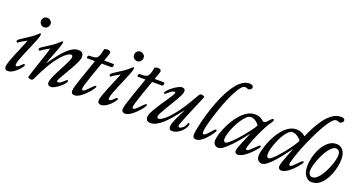

<svg xmlns="http://www.w3.org/2000/svg" viewBox="-43 -1369 3778 2022"><g transform="rotate(20 1845.5 -358.0)"><path d="M254 -465Q254 -449 240 -412Q226 -375 205 -326.5Q184 -278 163 -229Q142 -180 128 -140.5Q114 -101 114 -81Q114 -66 124 -66Q138 -66 152 -78.5Q166 -91 177.5 -103Q189 -115 196 -115Q206 -115 206 -103Q206 -98 193 -80Q180 -62 158.5 -40.5Q137 -19 110 -3Q83 13 54 13Q41 13 30.5 4Q20 -5 20 -22Q20 -42 32.5 -79.5Q45 -117 63.5 -162Q82 -207 100 -249.5Q118 -292 130.5 -322.5Q143 -353 143 -360Q124 -346 97 -332.5Q70 -319 53 -302Q47 -303 42 -306.5Q37 -310 37 -317Q37 -328 56 -342Q75 -356 105.5 -374.5Q136 -393 170.5 -417Q205 -441 236 -472Q242 -478 246 -478Q254 -478 254 -465ZM259 -551Q237 -551 221.5 -566Q206 -581 206 -603Q206 -624 220 -640.5Q234 -657 256 -657Q278 -657 295 -643Q312 -629 312 -606Q312 -584 297 -567.5Q282 -551 259 -551Z M501 -465Q501 -455 492.5 -428Q484 -401 471 -367Q458 -333 445 -299.5Q432 -266 422.5 -240.5Q413 -215 411 -207H414Q429 -228 450.5 -258.5Q472 -289 498.5 -322Q525 -355 555.5 -384.5Q586 -414 618 -432Q650 -450 683 -450Q709 -450 721.5 -440.5Q734 -431 738 -418Q742 -405 742 -394Q742 -373 726 -336.5Q710 -300 686 -257.5Q662 -215 638 -174.5Q614 -134 598 -105Q582 -76 582 -67Q582 -61 585.5 -58.5Q589 -56 593 -56Q607 -56 622.5 -66Q638 -76 652 -89.5Q666 -103 675 -111Q679 -113 680 -113Q685 -113 687.5 -109Q690 -105 690 -101Q690 -92 674.5 -73Q659 -54 635 -34Q611 -14 585.5 0.5Q560 15 540 15Q501 15 501 -22Q501 -41 515.5 -76Q530 -111 551.5 -153Q573 -195 594.5 -235.5Q616 -276 630.5 -308Q645 -340 645 -354Q645 -378 625 -378Q607 -378 569 -349Q531 -320 478 -247Q425 -174 362 -43Q352 -23 343.5 -5Q335 13 321 13Q308 13 299 9.5Q290 6 282 2Q282 -4 290.5 -31.5Q299 -59 312 -98.5Q325 -138 339.5 -181Q354 -224 367 -263.5Q380 -303 388.5 -330Q397 -357 397 -363Q377 -350 347.5 -334Q318 -318 300 -302Q295 -303 289.5 -306.5Q284 -310 284 -317Q284 -328 303 -341.5Q322 -355 352.5 -373.5Q383 -392 417.5 -416.5Q452 -441 483 -472Q489 -478 493 -478Q501 -478 501 -465Z M960 -399Q933 -324 909.5 -257Q886 -190 872 -143.5Q858 -97 858 -85Q858 -66 870 -66Q881 -66 897 -80Q913 -94 930 -112Q947 -130 961.5 -144Q976 -158 983 -158Q992 -158 992 -147Q992 -144 980.5 -126.5Q969 -109 949 -86Q929 -63 904 -40Q879 -17 852.5 -2Q826 13 800 13Q788 13 777 4Q766 -5 766 -24Q766 -42 777.5 -82Q789 -122 807.5 -175.5Q826 -229 846.5 -287.5Q867 -346 885 -399H800Q796 -399 794.5 -402.5Q793 -406 793 -410Q793 -417 796.5 -424.5Q800 -432 807 -432Q829 -432 851 -433.5Q873 -435 889 -443Q901 -449 909.5 -467.5Q918 -486 924 -509Q930 -532 933 -551Q947 -559 967 -559Q982 -559 993.5 -553Q1005 -547 1005 -533Q1005 -530 1004.5 -527.5Q1004 -525 1003 -522Q996 -502 989 -481Q982 -460 974 -438H1078Q1086 -438 1086 -426Q1086 -418 1082 -408.5Q1078 -399 1071 -399Z M1297 -465Q1297 -449 1283 -412Q1269 -375 1248 -326.5Q1227 -278 1206 -229Q1185 -180 1171 -140.5Q1157 -101 1157 -81Q1157 -66 1167 -66Q1181 -66 1195 -78.5Q1209 -91 1220.5 -103Q1232 -115 1239 -115Q1249 -115 1249 -103Q1249 -98 1236 -80Q1223 -62 1201.5 -40.5Q1180 -19 1153 -3Q1126 13 1097 13Q1084 13 1073.5 4Q1063 -5 1063 -22Q1063 -42 1075.5 -79.5Q1088 -117 1106.5 -162Q1125 -207 1143 -249.5Q1161 -292 1173.5 -322.5Q1186 -353 1186 -360Q1167 -346 1140 -332.5Q1113 -319 1096 -302Q1090 -303 1085 -306.5Q1080 -310 1080 -317Q1080 -328 1099 -342Q1118 -356 1148.5 -374.5Q1179 -393 1213.5 -417Q1248 -441 1279 -472Q1285 -478 1289 -478Q1297 -478 1297 -465ZM1302 -551Q1280 -551 1264.5 -566Q1249 -581 1249 -603Q1249 -624 1263 -640.5Q1277 -657 1299 -657Q1321 -657 1338 -643Q1355 -629 1355 -606Q1355 -584 1340 -567.5Q1325 -551 1302 -551Z M1526 -399Q1499 -324 1475.5 -257Q1452 -190 1438 -143.5Q1424 -97 1424 -85Q1424 -66 1436 -66Q1447 -66 1463 -80Q1479 -94 1496 -112Q1513 -130 1527.5 -144Q1542 -158 1549 -158Q1558 -158 1558 -147Q1558 -144 1546.5 -126.5Q1535 -109 1515 -86Q1495 -63 1470 -40Q1445 -17 1418.5 -2Q1392 13 1366 13Q1354 13 1343 4Q1332 -5 1332 -24Q1332 -42 1343.5 -82Q1355 -122 1373.5 -175.5Q1392 -229 1412.5 -287.5Q1433 -346 1451 -399H1366Q1362 -399 1360.5 -402.5Q1359 -406 1359 -410Q1359 -417 1362.5 -424.5Q1366 -432 1373 -432Q1395 -432 1417 -433.5Q1439 -435 1455 -443Q1467 -449 1475.5 -467.5Q1484 -486 1490 -509Q1496 -532 1499 -551Q1513 -559 1533 -559Q1548 -559 1559.5 -553Q1571 -547 1571 -533Q1571 -530 1570.5 -527.5Q1570 -525 1569 -522Q1562 -502 1555 -481Q1548 -460 1540 -438H1644Q1652 -438 1652 -426Q1652 -418 1648 -408.5Q1644 -399 1637 -399Z M1863 -20Q1863 -42 1873.5 -71Q1884 -100 1898.5 -130.5Q1913 -161 1927 -188Q1941 -215 1948 -232H1945Q1928 -211 1904 -180Q1880 -149 1851 -115.5Q1822 -82 1789.5 -52.5Q1757 -23 1723.5 -4.5Q1690 14 1657 14Q1623 14 1613 -2Q1603 -18 1603 -34Q1603 -53 1617 -83Q1631 -113 1652.5 -148.5Q1674 -184 1698.5 -220Q1723 -256 1744.5 -288Q1766 -320 1780 -343Q1794 -366 1794 -374Q1794 -383 1784 -383Q1770 -383 1754 -373Q1738 -363 1723 -350Q1708 -337 1697 -328Q1693 -326 1692 -326Q1688 -326 1685.5 -330Q1683 -334 1683 -338Q1684 -347 1701 -366Q1718 -385 1744 -405Q1770 -425 1797 -439.5Q1824 -454 1843 -454Q1879 -454 1879 -422Q1879 -403 1861.5 -367.5Q1844 -332 1818 -288.5Q1792 -245 1765.5 -202Q1739 -159 1721.5 -125.5Q1704 -92 1704 -77Q1704 -58 1722 -58Q1741 -58 1780.5 -88Q1820 -118 1878.5 -191.5Q1937 -265 2011 -396Q2023 -416 2033.5 -434Q2044 -452 2057 -452Q2070 -452 2079 -449Q2088 -446 2095 -441Q2095 -435 2083.5 -407Q2072 -379 2055 -339Q2038 -299 2019 -254Q2000 -209 1983 -168.5Q1966 -128 1955.5 -99.5Q1945 -71 1945 -63Q1945 -47 1963 -47Q1977 -47 1999 -67.5Q2021 -88 2030 -122Q2030 -122 2031.5 -123.5Q2033 -125 2036 -125Q2041 -125 2044 -121.5Q2047 -118 2047 -114Q2047 -96 2034.5 -74Q2022 -52 2001 -31.5Q1980 -11 1953.5 2Q1927 15 1899 15Q1878 15 1870.5 4Q1863 -7 1863 -20Z M2463 -683Q2444 -683 2421 -655.5Q2398 -628 2374 -582Q2350 -536 2326 -479Q2302 -422 2281.5 -362Q2261 -302 2244.5 -247Q2228 -192 2219 -150Q2210 -108 2210 -87Q2210 -74 2215 -70Q2220 -66 2224 -66Q2235 -66 2250 -80Q2265 -94 2280.5 -112Q2296 -130 2309 -144Q2322 -158 2329 -158Q2335 -158 2337 -154.5Q2339 -151 2340 -147Q2340 -143 2329.5 -125.5Q2319 -108 2301 -85Q2283 -62 2260.5 -39.5Q2238 -17 2213 -2Q2188 13 2165 13Q2149 13 2138.5 3.5Q2128 -6 2128 -28Q2128 -48 2137 -96Q2146 -144 2162.5 -208.5Q2179 -273 2203.5 -345Q2228 -417 2259 -486Q2290 -555 2327 -611.5Q2364 -668 2407 -701.5Q2450 -735 2497 -735Q2519 -735 2530 -726Q2541 -717 2541 -706Q2541 -695 2531.5 -685.5Q2522 -676 2503 -672Q2493 -677 2484 -680Q2475 -683 2463 -683Z M2858 -468Q2868 -468 2868 -457Q2868 -445 2851.5 -424Q2835 -403 2806 -350Q2785 -311 2765 -267.5Q2745 -224 2729.5 -184.5Q2714 -145 2705 -117Q2696 -89 2696 -80Q2696 -66 2707 -66Q2718 -66 2734.5 -80Q2751 -94 2769.5 -112Q2788 -130 2803 -144Q2818 -158 2825 -158Q2831 -158 2832.5 -154.5Q2834 -151 2834 -147Q2834 -143 2820.5 -125.5Q2807 -108 2785.5 -85Q2764 -62 2737.5 -39.5Q2711 -17 2684 -2Q2657 13 2634 13Q2619 13 2609.5 4.5Q2600 -4 2600 -19Q2600 -33 2609.5 -60Q2619 -87 2633 -120Q2647 -153 2661 -185Q2675 -217 2684 -241Q2657 -207 2621.5 -163Q2586 -119 2547.5 -78.5Q2509 -38 2474.5 -11.5Q2440 15 2415 15Q2393 15 2376 -0.5Q2359 -16 2359 -48Q2359 -71 2369.5 -109Q2380 -147 2399.5 -192.5Q2419 -238 2446 -283Q2473 -328 2507 -366Q2541 -404 2580 -427Q2619 -450 2662 -450Q2699 -450 2720.5 -439Q2742 -428 2753.5 -417Q2765 -406 2772 -406Q2790 -406 2805 -421.5Q2820 -437 2833.5 -452.5Q2847 -468 2858 -468ZM2631 -408Q2608 -408 2582.5 -384Q2557 -360 2532.5 -322Q2508 -284 2488.5 -241.5Q2469 -199 2457.5 -160.5Q2446 -122 2446 -97Q2446 -83 2451.5 -73Q2457 -63 2469 -63Q2480 -63 2505.5 -84Q2531 -105 2562.5 -138Q2594 -171 2626.5 -210Q2659 -249 2685.5 -285Q2712 -321 2726 -347Q2721 -359 2706 -373Q2691 -387 2671.5 -397.5Q2652 -408 2631 -408Z M3486 -683Q3466 -683 3440.5 -654Q3415 -625 3386.5 -578Q3358 -531 3330.5 -476Q3303 -421 3280 -368.5Q3257 -316 3241 -277Q3224 -233 3210 -192Q3196 -151 3188 -121.5Q3180 -92 3180 -82Q3180 -66 3192 -66Q3203 -66 3219 -80Q3235 -94 3252.5 -112Q3270 -130 3284 -144Q3298 -158 3305 -158Q3311 -158 3313 -154.5Q3315 -151 3315 -147Q3315 -143 3302.5 -125.5Q3290 -108 3269.5 -85Q3249 -62 3224 -39.5Q3199 -17 3172.5 -2Q3146 13 3123 13Q3107 13 3097 4Q3087 -5 3087 -21Q3087 -34 3094.5 -60Q3102 -86 3113.5 -116.5Q3125 -147 3136 -175Q3147 -203 3154.5 -221Q3162 -239 3162 -239L3160 -241Q3135 -207 3101.5 -163Q3068 -119 3032 -78.5Q2996 -38 2962.5 -11.5Q2929 15 2904 15Q2881 15 2863 -2Q2845 -19 2845 -53Q2845 -76 2854 -114Q2863 -152 2880 -197Q2897 -242 2921.5 -286.5Q2946 -331 2977.5 -368Q3009 -405 3046.5 -427.5Q3084 -450 3127 -450Q3159 -450 3184.5 -438.5Q3210 -427 3229 -410Q3250 -459 3279.5 -515.5Q3309 -572 3345.5 -622Q3382 -672 3427 -703.5Q3472 -735 3524 -735Q3546 -735 3556 -727Q3566 -719 3566 -708Q3566 -697 3555.5 -686.5Q3545 -676 3525 -672Q3516 -677 3507 -680Q3498 -683 3486 -683ZM3098 -408Q3075 -408 3051 -385Q3027 -362 3005 -325Q2983 -288 2966 -246Q2949 -204 2939 -165.5Q2929 -127 2929 -101Q2929 -85 2935 -74Q2941 -63 2954 -63Q2965 -63 2989.5 -84Q3014 -105 3044 -138Q3074 -171 3104.5 -210Q3135 -249 3159.5 -285Q3184 -321 3196 -347Q3190 -359 3174.5 -373Q3159 -387 3139 -397.5Q3119 -408 3098 -408Z M3462 19Q3423 19 3393.5 -18.5Q3364 -56 3364 -126Q3364 -176 3378.5 -232Q3393 -288 3420.5 -337.5Q3448 -387 3487 -418.5Q3526 -450 3575 -450Q3620 -450 3649 -415.5Q3678 -381 3678 -316Q3678 -281 3669.5 -236.5Q3661 -192 3644 -147Q3627 -102 3601 -64.5Q3575 -27 3540.5 -4Q3506 19 3462 19ZM3453 -33Q3480 -33 3506 -57Q3532 -81 3555 -119Q3578 -157 3595.5 -200Q3613 -243 3623 -281Q3633 -319 3633 -342Q3633 -374 3620.5 -389Q3608 -404 3587 -404Q3561 -404 3535.5 -379.5Q3510 -355 3487 -316.5Q3464 -278 3446 -234.5Q3428 -191 3418 -153Q3408 -115 3408 -92Q3408 -63 3421.5 -48Q3435 -33 3453 -33Z"/></g></svg>

Font: Sedan
Style: Italic
Weight: 400
Italic angle: -13.8°
Designer: Sebastian Salazar
Foundry: Sebastian Salazar
Version: Version 1.100; ttfautohint (v1.8.4.7-5d5b)